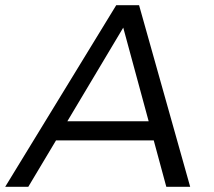

<svg xmlns="http://www.w3.org/2000/svg" viewBox="-55 -720 824 740"><path d="M393 -700H481L678 0H586L537.5 -179H161L54 0H-35ZM204.5 -252.5H518L420 -613.5Z"/></svg>

Font: Argentum Sans Light
Style: Italic
Weight: 300
Italic angle: -11.3°
Designer: Julieta Ulanovsky (font), Owen Earl (portions from Jones font), Cristiano Sobral (main changes and remaster)
Foundry: Julieta Ulanovsky (font), Owen Earl (portions from Jones font), Cristiano Sobral (main changes and remaster)
Version: Version 3.127